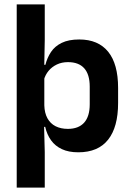

<svg xmlns="http://www.w3.org/2000/svg" viewBox="-20 -681 596 873"><path d="M336 11.5Q292 11.5 261.5 -2.8Q231 -17 212.2 -43Q193.5 -69 185.5 -104H149L181.5 -202Q182.5 -167 195.8 -143Q209 -119 232.8 -107Q256.5 -95 288.5 -95Q337 -95 362.5 -123.2Q388 -151.5 388 -207V-287Q388 -342.5 363 -370.5Q338 -398.5 289 -398.5Q261 -398.5 238.5 -387.8Q216 -377 201 -359Q186 -341 179.5 -317.5L151 -386.5H186.5Q194.5 -418.5 212 -444.8Q229.5 -471 260.8 -486.2Q292 -501.5 340.5 -501.5Q426.5 -501.5 471.8 -445.8Q517 -390 517 -281V-213Q517 -103 471.5 -45.8Q426 11.5 336 11.5ZM56 172V-661H183.5V-499.5L181 -369.5L181.5 -341.5V-148L180 -124L183.5 10.5V172Z"/></svg>

Font: Anek Telugu SemiBold
Style: Regular
Weight: 600
Designer: Omkar Bhoir (Telugu), Yesha Goshar (Latin)
Foundry: Ek Type
Version: Version 1.003